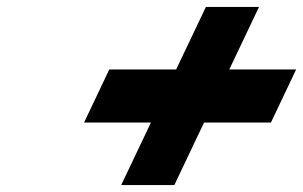

<svg xmlns="http://www.w3.org/2000/svg" viewBox="-20 -691 873 553"><path d="M482.1 -158 567.7 -338H760.3L833 -491H640.4L726 -671H573L487.4 -491H294.8L222.1 -338H414.7L329.1 -158Z"/></svg>

Font: Hussar
Style: BdSuprExtOblFive
Weight: 700
Foundry: Cannot Into Space Fonts
Version: Version 2.00